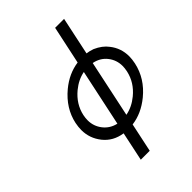

<svg xmlns="http://www.w3.org/2000/svg" viewBox="-265 -854 1164 1164"><g transform="rotate(-45 316.5 -272.5)"><path d="M586.9 -422.9Q629.4 -369.6 629.4 -299.3Q629.4 -274.9 623 -244.1Q600.1 -138.2 510.3 -64.5Q435.5 -3.4 351.6 7.3L312 193.4H235.4L274.9 6.8Q197.3 -4.9 152.3 -61.3Q107.4 -117.7 107.4 -188.5Q107.4 -214.8 113.3 -244.1Q135.3 -347.7 225.6 -422.9Q297.4 -482.4 381.3 -494.1L433.6 -739.3H510.3L458.5 -495.1Q480 -492.7 506.8 -483.4Q559.6 -460 586.9 -422.9ZM443.8 -427.2 366.2 -61Q422.4 -71.3 472.2 -112.3Q537.6 -166 554.7 -244.1Q559.6 -268.6 559.6 -286.1Q559.6 -337.9 528.3 -377.4Q497.1 -417 443.8 -427.2ZM289.6 -61.5 367.2 -426.8Q312.5 -416.5 263.7 -376.5Q197.3 -321.8 180.7 -244.1Q176.3 -222.7 176.3 -203.1Q176.3 -152.3 207.5 -112.5Q238.8 -72.8 289.6 -61.5Z"/></g></svg>

Font: Tuffy
Style: Italic
Weight: 400
Italic angle: -12°
Designer: Thatcher Ulrich, Karoly Barta and Michael Everson
Version: Version 001.271